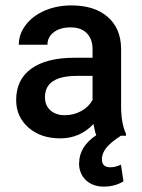

<svg xmlns="http://www.w3.org/2000/svg" viewBox="-20 -483 527 713"><path d="M147 -122.1Q147 -91.3 167.2 -73.2Q187.5 -55.2 220.7 -55.2Q253.9 -55.2 281.7 -70.6Q309.6 -85.9 323.7 -111.8V-201.2H266.1Q147 -201.2 147 -122.1ZM327.1 -22.5Q276.9 30.8 203.9 30.8Q130.9 30.8 85.4 -9.5Q40 -49.8 40 -111.3Q40 -187.5 96.2 -228Q152.3 -268.6 257.8 -268.6H323.7V-299.8Q323.7 -337.9 302.5 -359.6Q281.2 -381.3 242.2 -381.3Q203.1 -381.3 179.7 -363.3Q156.2 -345.2 156.2 -316.9H49.8Q49.8 -356.4 75.7 -390.4Q101.6 -424.3 146.2 -443.6Q190.9 -462.9 245.6 -462.9Q330.1 -462.9 379.4 -420.7Q428.7 -378.4 429.7 -302.7V-88.4Q429.7 -25.4 447.8 13.7V21H429.2Q391.1 45.4 374.8 65.9Q358.4 86.4 358.4 108.4Q358.4 138.2 389.6 138.2Q408.7 138.2 429.2 128.4L438.5 190.4Q406.7 210 365.5 210Q324.2 210 298.8 185.8Q273.4 161.6 273.4 121.6L273.9 122.6Q273.9 61.5 337.4 19Q333 9.8 327.1 -22.5Z"/></svg>

Font: Yantramanav Medium
Style: Regular
Weight: 500
Version: Version 1.001;PS 1.0;hotconv 1.0.72;makeotf.lib2.5.5900; ttf